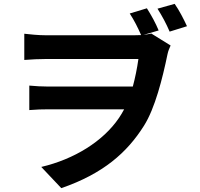

<svg xmlns="http://www.w3.org/2000/svg" viewBox="-20 -887 1040 996"><path d="M886 -867 797 -842C821 -804 842 -765 860 -723L950 -751C933 -788 910 -833 886 -867ZM106 -712V-576C141 -579 186 -581 221 -581C286 -581 637 -581 698 -581C691 -531 681 -483 669 -438H230C199 -438 162 -440 132 -443V-316C168 -319 199 -320 234 -320H624C615 -304 607 -289 597 -275C515 -154 365 -61 194 -21L298 89C515 14 639 -95 727 -235C784 -325 823 -480 849 -606C852 -622 859 -637 865 -651L765 -713C752 -710 738 -708 724 -706L803 -729C788 -766 765 -808 742 -844L653 -817C677 -780 695 -744 712 -705L674 -704C618 -704 284 -704 220 -704C177 -704 133 -709 106 -712Z"/></svg>

Font: Noto Sans Mono CJK HK
Style: Bold
Weight: 700
Designer: Ryoko NISHIZUKA 西塚涼子 (kana, bopomofo & ideographs); Paul D. Hunt (Latin, Greek & Cyrillic); Sandoll Communications 산돌커뮤니
Foundry: Adobe
Version: Version 2.004;hotconv 1.0.118;makeotfexe 2.5.65603